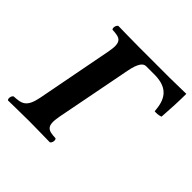

<svg xmlns="http://www.w3.org/2000/svg" viewBox="-167 -799 953 953"><g transform="rotate(45 309.5 -322.5)"><path d="M439 -603C540 -603 564 -547 569 -475C580 -473 601 -475 612 -480C616 -532 619 -597 619 -647C619 -647 531 -645 503 -645H289C252 -645 142 -647 142 -647C131 -641 127 -619 135 -613C187 -610 213 -606 197 -523L120 -122C104 -39 75 -35 22 -32C11 -26 8 -4 16 2C16 2 126 0 164 0C202 0 231 1 310 2C321 -4 324 -26 316 -32C264 -35 238 -39 254 -122L332 -524C344 -584 361 -603 381 -603Z"/></g></svg>

Font: Libertinus Serif
Style: Bold Italic
Weight: 700
Italic angle: -12°
Designer: Philipp H. Poll, Khaled Hosny
Foundry: Caleb Maclennan
Version: Version 7.050;RELEASE